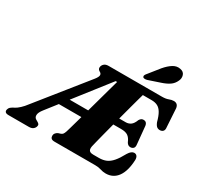

<svg xmlns="http://www.w3.org/2000/svg" viewBox="-245 -1194 1503 1450"><g transform="rotate(30 507.0 -469.0)"><path d="M657 -700 602.5 -627H556L192.5 -162Q166 -129 165.8 -105.8Q165.5 -82.5 187 -72.5L199 -65.5Q208.5 -60.5 213 -53Q217.5 -45.5 213.5 -33Q208.5 -18 195.5 -9Q182.5 0 161 0H-16Q-37.5 0 -45 -9Q-52.5 -18 -47.5 -33Q-44.5 -44 -36.8 -51.2Q-29 -58.5 -15 -66.5L-2 -73Q14 -81.5 35.2 -101Q56.5 -120.5 78 -149.5L411 -565Q431.5 -591 431.8 -606.2Q432 -621.5 414.5 -630Q403 -636.5 400 -645.5Q397 -654.5 400.5 -667Q406 -682.5 418.8 -691.2Q431.5 -700 453 -700ZM260.5 -332H533L512 -262.5H238ZM623.5 -396H777.5Q800.5 -396 819.5 -409Q838.5 -422 852 -458Q859 -469.5 866.8 -474.5Q874.5 -479.5 885 -479.5Q900.5 -479.5 908.8 -471Q917 -462.5 919 -448L934 -293Q937 -271 927.5 -260.8Q918 -250.5 901.5 -250Q889 -250 880.8 -256.2Q872.5 -262.5 867 -272.5Q853 -306.5 832.2 -320.5Q811.5 -334.5 773.5 -334.5H605.5ZM740 0H385.5Q363 0 355 -9.2Q347 -18.5 347.5 -32Q347.5 -45 355.8 -54.5Q364 -64 376 -69.5L396.5 -76Q407.5 -80 413.2 -87.8Q419 -95.5 425 -113Q427 -119 435.5 -148.5Q444 -178 456.8 -223.8Q469.5 -269.5 485 -324.8Q500.5 -380 516.2 -437.2Q532 -494.5 546.5 -546.8Q561 -599 572.2 -639.2Q583.5 -679.5 589 -700H917Q951 -700 972.2 -708.5Q993.5 -717 1012.5 -717Q1029.5 -717 1040.2 -707.8Q1051 -698.5 1054 -678.5L1064 -516.5Q1066.5 -497.5 1059 -486.8Q1051.5 -476 1036 -473.5Q1018 -471 1005 -479.8Q992 -488.5 981.5 -515Q969 -562.5 953.2 -589.2Q937.5 -616 915.8 -627.2Q894 -638.5 863 -638.5H786.5Q782.5 -625.5 773.8 -593.8Q765 -562 753 -517.5Q741 -473 727.5 -422.2Q714 -371.5 700.8 -321.2Q687.5 -271 676.2 -227Q665 -183 657.2 -152.2Q649.5 -121.5 647 -110Q644 -94 646.8 -83Q649.5 -72 659.2 -66.8Q669 -61.5 687.5 -61.5H736.5Q772 -61.5 799 -73Q826 -84.5 850.5 -112.8Q875 -141 902.5 -192Q925 -228.5 949 -228.5Q965 -228.5 973.5 -217.2Q982 -206 982 -185.5Q980 -137.5 969.8 -100Q959.5 -62.5 941.2 -37Q923 -11.5 897.2 1.8Q871.5 15 838.5 15Q814 15 791.8 7.5Q769.5 0 740 0ZM806.5 -883.5Q837.5 -920 868.5 -939.2Q899.5 -958.5 932.5 -951.5Q963.5 -946 972 -920.5Q980.5 -895 968 -869.5Q954 -838 927.2 -819.8Q900.5 -801.5 859 -788L758 -754Q746.5 -750.5 735.5 -751.5Q724.5 -752.5 721 -759Q717 -767 721.8 -775.8Q726.5 -784.5 735 -794Z"/></g></svg>

Font: Fraunces Black
Style: Italic
Weight: 900
Italic angle: -16°
Version: Version 1.000;[b76b70a41]